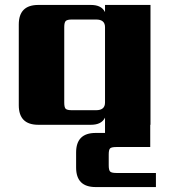

<svg xmlns="http://www.w3.org/2000/svg" viewBox="-20 -505 697 777"><path d="M271 -59H369Q405 -59 405 -90V-395Q405 -426 369 -426H271Q252 -426 246 -420Q240 -414 240 -395V-90Q240 -70 246 -64.5Q252 -59 271 -59ZM451 195H611V252H367Q288 252 288 173V112Q288 33 367 33H405V-29Q391 0 348 0H135Q56 0 56 -79V-406Q56 -485 135 -485H348Q391 -485 405 -456V-485H589V0H588V90H451Q431 90 425.5 95.5Q420 101 420 120V164Q420 184 426 189.5Q432 195 451 195Z"/></svg>

Font: Sarpanch ExtraBold
Style: Regular
Weight: 800
Designer: Manushi Parikh (Devanagari and Latin), Jyotish Sonowal (Devanagari)
Foundry: Indian Type Foundry
Version: Version 2.004;PS 1.0;hotconv 1.0.78;makeotf.lib2.5.61930; tt